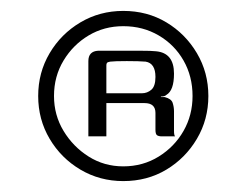

<svg xmlns="http://www.w3.org/2000/svg" viewBox="-20 -611 436 352"><path d="M50 -435Q50 -478 71 -513.5Q92 -549 127.5 -570Q163 -591 206 -591Q250 -591 285 -570Q320 -549 341 -513.5Q362 -478 362 -435Q362 -392 341 -356.5Q320 -321 285 -300Q250 -279 206 -279Q163 -279 127.5 -300Q92 -321 71 -356.5Q50 -392 50 -435ZM79 -435Q79 -400 96.5 -371Q114 -342 142.5 -324Q171 -306 206 -306Q242 -306 271 -324Q300 -342 316.5 -371Q333 -400 333 -435Q333 -471 316.5 -500Q300 -529 271 -546Q242 -563 206 -563Q171 -563 142.5 -546Q114 -529 96.5 -500Q79 -471 79 -435ZM235 -422Q235 -422 217 -422Q199 -422 175 -422V-361H142V-499Q142 -517 160 -518Q170 -518 192.5 -518Q215 -518 236.5 -518Q258 -518 266 -517Q299 -514 299 -476Q299 -445 285 -437Q282 -434 275 -434V-433Q280 -433 282 -433Q294 -430 296.5 -422.5Q299 -415 299 -407V-371Q299 -363 301 -361H277Q271 -361 268 -363Q265 -365 265 -373V-404Q265 -422 245 -422ZM175 -440Q181 -440 194.5 -440Q208 -440 221.5 -440Q235 -440 240 -440Q250 -440 257.5 -446.5Q265 -453 265 -470Q265 -495 247 -498Q235 -499 212.5 -499Q190 -499 182 -498Q181 -498 178 -497Q175 -496 175 -491Z"/></svg>

Font: Genos Medium
Style: Regular
Weight: 500
Designer: Robert E. Leuschke
Foundry: Robert E. Leuschke
Version: Version 1.010; ttfautohint (v1.8.3)